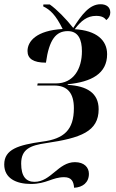

<svg xmlns="http://www.w3.org/2000/svg" viewBox="-56 -681 546 907"><path d="M294 206C335 204 364 181 364 140C364 110 342 85 298 85C219 85 185 178 107 178C67 178 44 152 44 92C44 24 86 6 162 -5C326 -29 410 -60 410 -165C410 -242 354 -275 264 -280V-283C376 -294 450 -333 450 -425C450 -491 400 -537 297 -543C327 -583 356 -606 398 -606C423 -606 437 -599 446 -586C458 -595 465 -608 465 -622C465 -647 447 -661 419 -661C367 -661 330 -612 290 -549C255 -593 213 -636 179 -660H149L148 -651C181 -635 207 -611 240 -544C116 -537 74 -486 74 -440C74 -404 101 -385 161 -385C176 -495 209 -534 264 -534C314 -534 331 -494 331 -439C331 -356 292 -287 208 -287H122L120 -277H200C263 -277 293 -241 293 -170C293 -68 247 -25 144 -12C31 4 -36 24 -36 96C-36 161 20 188 90 188C164 188 191 156 247 156C283 156 292 178 294 206Z"/></svg>

Font: Noto Serif Display SemiCondensed SemiBold
Style: Italic
Weight: 600
Width: 4
Italic angle: -12°
Designer: Monotype Design Team
Foundry: Monotype Imaging Inc.
Version: Version 2.009